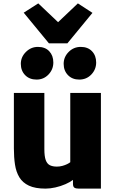

<svg xmlns="http://www.w3.org/2000/svg" viewBox="-20 -1106 688 1134"><path d="M249 8Q188 8 150.8 -9.5Q113.5 -27 94.2 -59Q75 -91 68.5 -134.2Q62 -177.5 62 -229V-557H242V-225Q242 -183 250 -160.8Q258 -138.5 274.5 -130.2Q291 -122 316 -122Q332.5 -122 348.2 -126.2Q364 -130.5 376.2 -136.5Q388.5 -142.5 395 -148V-557H576V8H445Q428 8 419.5 2.5Q411 -3 411 -21V-43.5Q392.5 -29.5 367 -18.5Q338.5 -6 307.2 1Q276 8 249 8ZM196 -636Q154 -636 128.5 -662.2Q103 -688.5 103 -729Q103 -769.5 133 -799.2Q163 -829 204 -829Q247 -829 271 -803.2Q295 -777.5 295 -737Q295 -696 266.5 -666Q238 -636 196 -636ZM448 -636Q407 -636 381.5 -662.2Q356 -688.5 356 -729Q356 -769.5 385.5 -799.2Q415 -829 457 -829Q499 -829 523.5 -803.2Q548 -777.5 548 -737Q548 -696 519.5 -666Q491 -636 448 -636ZM120 -1031 206 -1086 323 -975 440 -1086 526 -1030 378 -850H269Z"/></svg>

Font: Koeln Type Sans ExtraBold
Style: Regular
Weight: 800
Designer: Eben Sorkin
Foundry: Eben Sorkin
Version: Version 2.001